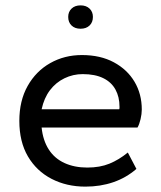

<svg xmlns="http://www.w3.org/2000/svg" viewBox="-20 -685 600 715"><path d="M298 10Q228 10 172 -19Q116 -48 84 -102.5Q52 -157 52 -235Q52 -310 83 -365Q114 -420 167 -450Q220 -480 285 -480Q354 -480 404 -453Q454 -426 481 -380.5Q508 -335 508 -277Q508 -261 503.5 -241.5Q499 -222 492 -210H135Q140 -162 161.5 -128.5Q183 -95 220 -78Q257 -61 305 -61Q352 -61 387.5 -75.5Q423 -90 456 -117L488 -56Q450 -23 402 -6.5Q354 10 298 10ZM135 -278H424Q425 -280 425 -282Q425 -284 425 -288Q425 -324 410 -351.5Q395 -379 364.5 -394Q334 -409 288 -409Q252 -409 220 -393.5Q188 -378 166 -349Q144 -320 135 -278ZM280 -578Q259 -578 246.5 -590Q234 -602 234 -622Q234 -641 246.5 -653Q259 -665 280 -665Q301 -665 313.5 -653Q326 -641 326 -622Q326 -602 313.5 -590Q301 -578 280 -578Z"/></svg>

Font: Gantari
Style: Regular
Weight: 400
Designer: Anugrah Pasau
Foundry: Lafontype
Version: Version 1.000; ttfautohint (v1.8.3)